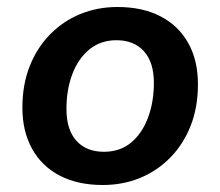

<svg xmlns="http://www.w3.org/2000/svg" viewBox="-20 -519 630 549"><path d="M274 10Q202 10 150.5 -17Q99 -44 71.5 -94Q44 -144 44 -211Q44 -277 65 -330Q86 -383 123.5 -421Q161 -459 210 -479Q259 -499 316 -499Q388 -499 439.5 -472Q491 -445 518.5 -395.5Q546 -346 546 -278Q546 -212 525 -159Q504 -106 466.5 -68Q429 -30 380 -10Q331 10 274 10ZM277 -85Q323 -85 354.5 -111Q386 -137 403 -182Q420 -227 420 -282Q420 -341 391.5 -372.5Q363 -404 313 -404Q268 -404 236 -378Q204 -352 187 -307.5Q170 -263 170 -207Q170 -148 198.5 -116.5Q227 -85 277 -85Z"/></svg>

Font: Nunito Sans 12pt ExtraLight
Style: Italic
Weight: 200
Italic angle: -9°
Designer: Vernon Adams
Foundry: Vernon Adams
Version: Version 3.101;gftools[0.9.27]